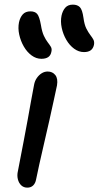

<svg xmlns="http://www.w3.org/2000/svg" viewBox="-20 -815 434 845"><path d="M100.2 10.8Q84.2 10.8 73.4 0.6Q62.6 -9.6 58.5 -26.6Q54.4 -43.6 58.8 -62Q74 -141.2 84.6 -195.9Q95.2 -250.6 102.4 -291.1Q109.6 -331.6 116 -367Q122.4 -402.4 130 -442Q133 -458.6 142.1 -471.7Q151.2 -484.8 163.4 -492.5Q175.6 -500.2 189.8 -500.2Q211.2 -500.2 223.5 -484.6Q235.8 -469 230.8 -439Q226 -416.8 217.2 -375.8Q208.4 -334.8 197.1 -284.6Q185.8 -234.4 174.1 -184.3Q162.4 -134.2 153.1 -92.2Q143.8 -50.2 139 -26Q136 -8.8 126.1 1Q116.2 10.8 100.2 10.8ZM349.6 -585.8Q326.6 -585.8 306.3 -600.6Q286 -615.4 271.9 -639.7Q257.8 -664 251.7 -692.2Q245.6 -720.4 250.8 -746.2Q255.6 -768 267.4 -781.3Q279.2 -794.6 300.4 -794.6Q320.6 -794.6 331.5 -783.5Q342.4 -772.4 347.4 -736.2Q351.4 -706.2 360.2 -689Q369 -671.8 377.6 -660.7Q386.2 -649.6 391.1 -640.4Q396 -631.2 393.6 -617.6Q390 -601.4 379.2 -593.6Q368.4 -585.8 349.6 -585.8ZM162.2 -556.2Q139.2 -556.2 119 -571.1Q98.8 -586 84.8 -610.3Q70.8 -634.6 64.6 -662.8Q58.4 -691 63.6 -716.8Q68.4 -738.6 80.3 -751.8Q92.2 -765 113.8 -765Q134 -765 143.7 -753.6Q153.4 -742.2 160 -705.4Q164.8 -675 173.1 -657.5Q181.4 -640 190 -628.9Q198.6 -617.8 203.9 -608.9Q209.2 -600 206.2 -587.4Q203.4 -571.4 192.3 -563.8Q181.2 -556.2 162.2 -556.2Z"/></svg>

Font: Shantell Sans Light
Style: Italic
Weight: 300
Italic angle: -11°
Designer: Stephen Nixon, Anya Danilova, Shantell Martin
Foundry: Arrow Type
Version: Version 1.008;[ac192a2d6]